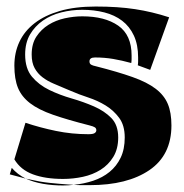

<svg xmlns="http://www.w3.org/2000/svg" viewBox="-20 -556 562 588"><path d="M505 -172Q505 -81 437.5 -35Q370 11 255 11Q242 11 229.5 11Q217 11 206 10Q237 7 265.5 -2.5Q294 -12 315.5 -29.5Q337 -47 349.5 -73Q362 -99 362 -135Q362 -172 345 -195Q328 -218 303.5 -233Q279 -248 250 -257.5Q221 -267 196 -278L184 -283Q163 -292 144 -300Q125 -308 110 -319.5Q95 -331 86 -347.5Q77 -364 77 -389Q77 -422 91.5 -444Q106 -466 128.5 -480Q151 -494 178.5 -500Q206 -506 232 -506Q301 -506 342 -477.5Q383 -449 383 -386Q383 -381 383 -375Q383 -369 382 -363Q353 -371 326.5 -375.5Q300 -380 271 -380Q254 -380 254 -368Q254 -361 259 -358Q264 -355 274 -353Q341 -336 386 -320Q431 -304 457 -284Q483 -264 494 -237.5Q505 -211 505 -172ZM58 -180Q103 -165 151.5 -155Q200 -145 251 -145Q265 -145 270 -148.5Q275 -152 275 -157Q275 -163 270.5 -166Q266 -169 254 -172Q187 -189 142.5 -204.5Q98 -220 72 -240Q46 -260 35 -287Q24 -314 24 -355Q24 -395 39.5 -428Q55 -461 86 -485Q117 -509 163.5 -522.5Q210 -536 273 -536Q341 -536 393.5 -528Q446 -520 498 -503L440 -342L402 -356Q403 -362 403 -368Q403 -374 403 -380Q403 -419 390 -447Q377 -475 354 -492.5Q331 -510 299.5 -518Q268 -526 232 -526Q199 -526 167.5 -518Q136 -510 111.5 -493Q87 -476 72 -450.5Q57 -425 57 -389Q57 -346 78 -321Q99 -296 131 -280.5Q163 -265 199.5 -254.5Q236 -244 268 -230Q300 -216 321 -194.5Q342 -173 342 -135Q342 -100 327 -75.5Q312 -51 288 -36Q264 -21 234 -14.5Q204 -8 173 -8Q119 -8 81 -22Q43 -36 24 -68ZM206 10Q198 11 189.5 11.5Q181 12 173 12Q141 12 112 7Q83 2 59 -9L73 -6Q103 1 131.5 4Q160 7 189 9ZM10 -22 16 -42Q33 -22 59 -9Z"/></svg>

Font: J.M. Nexus Grotesque
Style: Regular
Weight: 900
Designer: deFharo
Foundry: deFharo
Version: Version 3.003